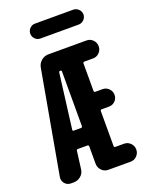

<svg xmlns="http://www.w3.org/2000/svg" viewBox="-168 -1003 836 1087"><g transform="rotate(-20 250.0 -460.0)"><path d="M234.4 -284.2V-612.3Q234.4 -620.1 226.6 -620.1Q218.8 -620.1 217.8 -613.3L175.8 -283.2Q174.8 -280.3 176.8 -277.8Q178.7 -275.4 182.6 -275.4H224.6Q234.4 -275.4 234.4 -284.2ZM372.1 -622.1Q364.3 -622.1 364.3 -613.3V-448.2Q364.3 -440.4 372.1 -440.4H416Q437.5 -440.4 453.1 -424.8Q468.8 -409.2 468.8 -387.2Q468.8 -365.2 453.6 -350.1Q438.5 -335 416 -335H372.1Q364.3 -335 364.3 -326.2V-116.2Q364.3 -108.4 372.1 -108.4H424.8Q447.3 -108.4 462.9 -92.3Q478.5 -76.2 478.5 -54.2Q478.5 -32.2 462.9 -16.1Q447.3 0 424.8 0H291Q266.6 0 250.5 -17.1Q234.4 -34.2 234.4 -56.6V-161.1Q234.4 -169.9 224.6 -169.9H168.9Q161.1 -169.9 160.2 -162.1L146.5 -55.7Q143.6 -31.2 125 -15.6Q106.4 0 82 0H66.4Q43 0 28.8 -17.1Q14.6 -34.2 18.6 -55.7L128.9 -673.8Q132.8 -698.2 151.9 -714.4Q170.9 -730.5 196.3 -730.5H424.8Q447.3 -730.5 462.9 -714.4Q478.5 -698.2 478.5 -676.3Q478.5 -654.3 462.9 -638.2Q447.3 -622.1 424.8 -622.1ZM183.6 -919.9H414.1Q431.6 -919.9 445.3 -906.7Q459 -893.6 459 -875Q459 -856.4 445.3 -843.3Q431.6 -830.1 414.1 -830.1H183.6Q165 -830.1 151.9 -843.3Q138.7 -856.4 138.7 -875Q138.7 -893.6 151.9 -906.7Q165 -919.9 183.6 -919.9Z"/></g></svg>

Font: Rounded Mgen+ 1mn bold
Style: Bold
Weight: 700
Designer: [Source Han Sans]
Ryoko NISHIZUKA  (kana & ideographs); Paul D. Hunt (Latin, Greek & Cyrillic); Wenlong ZHANG  (bopomofo
Version: Version 1.059.20150602